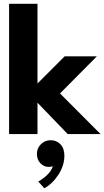

<svg xmlns="http://www.w3.org/2000/svg" viewBox="-20 -708 551 1014"><path d="M321.5 -410.5H491.5L297 -214.5L511 0H337.5L178 -165.5V0H28V-688H178V-267ZM247.5 32.5Q278.5 32.5 299.2 54Q320 75.5 320 114Q320 165.5 289 213.8Q258 262 214 286.5L182 250.5Q206 238 229 216Q252 194 259 169.5Q251.5 173.5 237 173.5Q212 173.5 193.5 154.2Q175 135 175 104.5Q175 74.5 196.2 53.5Q217.5 32.5 247.5 32.5Z"/></svg>

Font: League Spartan
Style: Bold
Weight: 700
Foundry: The League of Moveable Type
Version: Version 2.002